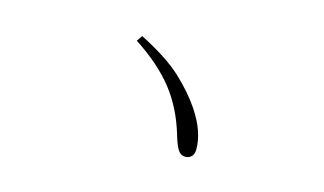

<svg xmlns="http://www.w3.org/2000/svg" viewBox="-54 -687 1108 657"><g transform="rotate(15 500.0 -358.5)"><path d="M368.2 -519 381.8 -539.1Q478.5 -490.2 530 -442.4Q581.5 -394.5 613.8 -346.2Q638.7 -308.6 649.9 -275.9Q661.1 -243.2 661.1 -212.9Q661.1 -194.8 652.1 -186.5Q643.1 -178.2 630.9 -178.2Q614.3 -178.2 604.5 -193.6Q594.7 -209 585 -242.2Q558.6 -332 507.6 -396.7Q456.5 -461.4 368.2 -519Z"/></g></svg>

Font: Source Han Serif CN ExtraLight
Style: Regular
Weight: 250
Designer: Ryoko NISHIZUKA  (kana & ideographs); Frank Grießhammer (Latin, Greek & Cyrillic); Wenlong ZHANG  (bopomofo); Sandoll Co
Foundry: Adobe Systems Incorporated
Version: Version 1.001;PS 1.001;hotconv 16.6.54;makeotf.lib2.5.65590